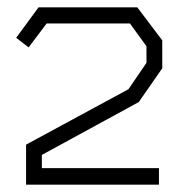

<svg xmlns="http://www.w3.org/2000/svg" viewBox="-20 -753 486 523"><path d="M358 -475 94 -331V-295H413V-250H51V-359L330 -510L379 -582V-627L334 -689H107L58 -624L24 -650L85 -733H354L422 -643V-567Z"/></svg>

Font: Turret Road
Style: Regular
Weight: 400
Designer: Noponies
Foundry: Noponies
Version: Version 1.001; ttfautohint (v1.8)